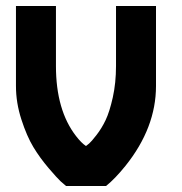

<svg xmlns="http://www.w3.org/2000/svg" viewBox="-20 -620 606 640"><path d="M500 -333.5Q500 -194.3 398.4 -67.4Q363.8 -24.4 333.5 0H200.2Q193.4 -5.4 182.1 -15.6Q170.9 -25.9 142.1 -59.6Q113.3 -93.3 91.3 -129.6Q69.3 -166 51.3 -221.7Q33.2 -277.3 33.2 -333.5V-600.1H166.5V-399.9Q166.5 -252.9 233.4 -166.5Q251.5 -143.1 266.6 -133.3Q270.5 -136.2 277.3 -141.8Q284.2 -147.5 301.5 -169.7Q318.8 -191.9 332 -219.5Q345.2 -247.1 356 -295.4Q366.7 -343.8 366.7 -399.9V-600.1H500Z"/></svg>

Font: Malkor
Style: Bold
Weight: 700
Version: Version 1.3